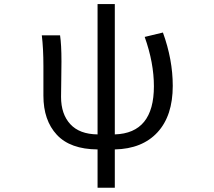

<svg xmlns="http://www.w3.org/2000/svg" viewBox="-20 -715 1040 935"><path d="M684.6 -535.2 773.4 -556.6Q821.3 -424.8 821.3 -296.9Q821.3 -151.4 747.1 -70.8Q672.9 9.8 539.1 12.7V199.2H455.1V12.7Q322.3 11.7 256.8 -58.6Q191.4 -128.9 191.4 -249V-393.6Q191.4 -478.5 183.6 -543H272.5Q279.3 -498 279.3 -416Q279.3 -383.8 278.3 -320.8Q277.3 -257.8 277.3 -243.2Q277.3 -159.2 322.3 -110.4Q367.2 -61.5 455.1 -60.5V-695.3H539.1V-60.5Q729.5 -66.4 729.5 -294.9Q729.5 -409.2 684.6 -535.2Z"/></svg>

Font: Gen Shin Gothic Monospace Regular
Style: Regular
Weight: 400
Designer: [Source Han Sans]
Ryoko NISHIZUKA  (kana & ideographs); Paul D. Hunt (Latin, Greek & Cyrillic); Wenlong ZHANG  (bopomofo
Version: Version 1.002.20150607